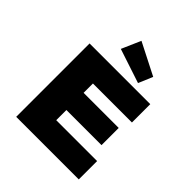

<svg xmlns="http://www.w3.org/2000/svg" viewBox="-252 -1128 1295 1295"><g transform="rotate(45 396.0 -480.0)"><path d="M114 0V-700H693V-525H321V-175H711V0ZM221 -272V-436H656V-272ZM534 -742 289 -823 349 -960 577 -844Z"/></g></svg>

Font: Lexend Exa Black
Style: Regular
Weight: 900
Designer: Bonnie Shaver-Troup, Thomas Jockin
Foundry: Lexend
Version: Version 1.007